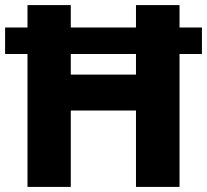

<svg xmlns="http://www.w3.org/2000/svg" viewBox="-20 -800 813 754"><path d="M88 -66H258V-366H514V-66H685V-588H773V-692H685V-780H514V-692H258V-780H88V-692H0V-588H88ZM258 -507V-588H514V-507Z"/></svg>

Font: Noto Sans Malayalam UI ExtraBold
Style: Regular
Weight: 800
Designer: Jelle Bosma - Monotype Design Team
Foundry: Monotype Imaging Inc.
Version: Version 2.104